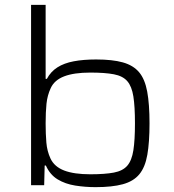

<svg xmlns="http://www.w3.org/2000/svg" viewBox="-20 -763 718 791"><path d="M374 8Q331 8 290 1.5Q249 -5 217.5 -24Q186 -43 169 -81H164L162 0H108V-743H168V-438H173Q189 -468 216.5 -485.5Q244 -503 284 -510.5Q324 -518 376 -518Q443 -518 486 -506Q529 -494 553 -465.5Q577 -437 586.5 -385.5Q596 -334 596 -255Q596 -177 587 -125.5Q578 -74 554 -45Q530 -16 486 -4Q442 8 374 8ZM352 -45Q412 -45 449 -52Q486 -59 504.5 -80.5Q523 -102 529.5 -144Q536 -186 536 -255Q536 -324 529.5 -365.5Q523 -407 504.5 -428.5Q486 -450 449 -457Q412 -464 352 -464Q285 -464 244.5 -448.5Q204 -433 189 -400Q175 -370 171.5 -335.5Q168 -301 168 -255Q168 -211 171 -175.5Q174 -140 188 -110Q204 -76 244.5 -60.5Q285 -45 352 -45Z"/></svg>

Font: Saira Expanded Light
Style: Regular
Weight: 300
Width: 7
Designer: Hector Gatti with collaboration of the Omnibus-Type team
Foundry: Omnibus-Type
Version: Version 1.101